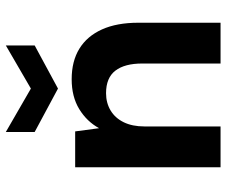

<svg xmlns="http://www.w3.org/2000/svg" viewBox="-79 -698 777 659"><g transform="rotate(-90 309.5 -368.5)"><path d="M65 0V-499H188L199 -417Q222 -459 264.5 -485Q307 -511 367 -511Q429 -511 472 -484.5Q515 -458 538 -407Q561 -356 561 -282V0H421V-269Q421 -329 396.5 -361Q372 -393 319 -393Q286 -393 260 -377.5Q234 -362 219.5 -332.5Q205 -303 205 -261V0ZM335 -558 186 -638V-737L335 -651L483 -737V-638Z"/></g></svg>

Font: DM Sans 20pt ExtraBold
Style: Regular
Weight: 800
Version: Version 4.004;gftools[0.9.30]